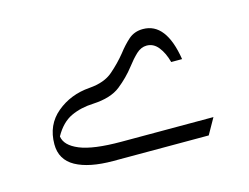

<svg xmlns="http://www.w3.org/2000/svg" viewBox="-49 -1034 509 392"><g transform="rotate(-15 205.5 -837.5)"><path d="M140.6 -872.6Q172.4 -875 190.4 -890.6Q208.5 -906.2 222.7 -923.8Q233.9 -938.5 246.3 -949.5Q258.8 -960.4 276.9 -960.4Q325.7 -960.4 338.4 -880.4H315.4Q310.1 -900.4 300 -913.1Q290 -925.8 275.4 -925.8Q263.7 -925.8 253.4 -916.3Q243.2 -906.7 232.9 -893.1Q217.8 -873.5 197.5 -857.4Q177.2 -841.3 139.6 -839.4Q113.3 -838.4 92.3 -828.6Q71.3 -818.8 56.6 -792.5Q59.1 -772.9 87.4 -761.2Q115.7 -749.5 174.8 -749.5H369.6L350.6 -715.8H148.9Q98.1 -715.8 69.8 -731.4Q41.5 -747.1 41.5 -779.8Q41.5 -820.8 70.8 -845.2Q100.1 -869.6 140.6 -872.6Z"/></g></svg>

Font: Pinar-DS2-FD Regular
Style: Regular
Weight: 400
Designer: Amin Abedi
Version: Version 2.000